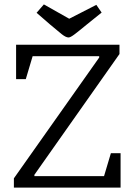

<svg xmlns="http://www.w3.org/2000/svg" viewBox="-20 -851 609 871"><path d="M43 0V-42L430 -590V-596H128L97 -492H53V-648H522V-606L136 -58V-52H452L483 -156H527V0ZM291 -681Q279 -681 260 -696Q241 -711 207 -740L146 -793L179 -831L294 -766L417 -829L441 -794L374 -740Q334 -707 316.5 -694Q299 -681 291 -681Z"/></svg>

Font: Faustina Light
Style: Regular
Weight: 300
Designer: Alfonso Garcia
Foundry: http://www.omnibus-type.com
Version: Version 1.200